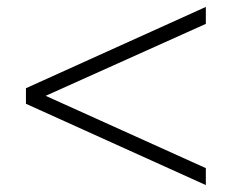

<svg xmlns="http://www.w3.org/2000/svg" viewBox="-20 -564 670 555"><path d="M55 -264V-309L575 -544V-495L112 -287L575 -78V-29Z"/></svg>

Font: Nyght Serif Medium
Style: Regular
Weight: 500
Designer: Maksym Kobuzan
Version: Version 0.410